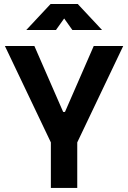

<svg xmlns="http://www.w3.org/2000/svg" viewBox="-20 -918 626 938"><path d="M235.8 -207 3.9 -693.4H147.9L288.6 -371.1H297.4L438 -693.4H582L350.1 -207ZM228.5 0V-341.8H357.4V0ZM108.4 -771.5 227.1 -898.4H359.9L478.5 -771.5H333.5L285.2 -839.4H301.8L253.4 -771.5Z"/></svg>

Font: Cascadia Code
Style: Regular
Weight: 400
Monospace: yes
Designer: Aaron Bell
Foundry: Saja Typeworks
Version: Version 2106.017